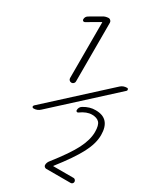

<svg xmlns="http://www.w3.org/2000/svg" viewBox="-231 -819 963 1127"><g transform="rotate(30 250.0 -255.0)"><path d="M264.6 203.1Q264.6 186.5 276.4 171.9Q357.4 69.3 389.6 5.9Q421.9 -57.6 421.9 -110.4Q421.9 -156.2 405.8 -173.3Q389.6 -190.4 356.4 -190.4Q320.3 -190.4 280.3 -161.1Q275.4 -157.2 270 -159.7Q264.6 -162.1 264.6 -168Q264.6 -189.5 282.2 -200.2Q322.3 -224.6 362.3 -223.6Q461.9 -223.6 461.9 -112.3Q461.9 -55.7 426.8 11.7Q391.6 79.1 309.6 183.6V184.6V185.5H448.2Q454.1 185.5 459 190.9Q463.9 196.3 463.9 203.1Q463.9 210 459 214.8Q454.1 219.7 448.2 219.7H282.2Q275.4 219.7 270 214.8Q264.6 210 264.6 203.1ZM40 -49.8Q33.2 -49.8 30.8 -55.7Q28.3 -61.5 34.2 -67.4L412.1 -413.1Q429.7 -429.7 456.1 -429.7Q461.9 -429.7 463.9 -423.3Q465.8 -417 461.9 -413.1L84 -67.4Q65.4 -49.8 40 -49.8ZM136.7 -311.5V-689.5L135.7 -690.4H134.8L47.9 -639.6Q42 -636.7 36.6 -639.6Q31.2 -642.6 31.2 -649.4Q31.2 -668 47.9 -677.7L120.1 -719.7Q134.8 -729.5 157.2 -730.5Q165 -730.5 170.9 -724.1Q176.8 -717.8 176.8 -710V-311.5Q176.8 -303.7 170.9 -297.9Q165 -292 156.7 -292Q148.4 -292 142.6 -297.9Q136.7 -303.7 136.7 -311.5Z"/></g></svg>

Font: Rounded-L Mgen+ 1mn light
Style: Regular
Weight: 200
Designer: [Source Han Sans]
Ryoko NISHIZUKA  (kana & ideographs); Paul D. Hunt (Latin, Greek & Cyrillic); Wenlong ZHANG  (bopomofo
Version: Version 1.059.20150602